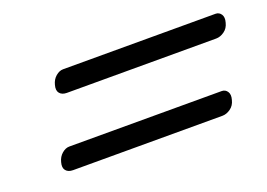

<svg xmlns="http://www.w3.org/2000/svg" viewBox="-48 -557 597 429"><g transform="rotate(-20 250.5 -342.0)"><path d="M94 -426Q97 -438 105.5 -445.2Q114 -452.5 123 -452.5H485.5Q494 -452.5 498.8 -445.2Q503.5 -438 500 -426Q497 -413.5 487.5 -406.8Q478 -400 468 -400H113Q101.5 -400 96 -406.8Q90.5 -413.5 94 -426ZM48 -259Q51 -271 59.5 -278.2Q68 -285.5 77 -285.5H439.5Q448 -285.5 452.8 -278.2Q457.5 -271 454 -259Q451 -246.5 441.5 -239.8Q432 -233 422 -233H67Q55.5 -233 50 -239.8Q44.5 -246.5 48 -259Z"/></g></svg>

Font: Fraunces 144pt Soft
Style: Bold Italic
Weight: 700
Italic angle: -16°
Version: Version 1.000;[b76b70a41]